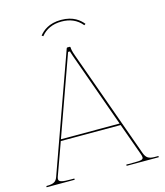

<svg xmlns="http://www.w3.org/2000/svg" viewBox="-132 -1025 965 1125"><g transform="rotate(-15 350.0 -463.0)"><path d="M344.5 -915.5C395 -915.5 437 -899 469 -860L477.5 -866C457.5 -891 420 -925.5 344.5 -925.5C271 -925.5 232.5 -892.5 211.5 -866L220 -860C250 -897 292 -915.5 344.5 -915.5ZM163.5 -250 336.5 -733.5H348C348.5 -731 349.5 -725 358.5 -700L519.5 -250ZM10 0H180V-7.5H159.5C108 -7.5 86 -11 86 -29C86 -32.5 87 -36.5 88.5 -41.5L160 -240H523L592.5 -47C596 -37.5 598 -30 598 -24.5C598 -11 585.5 -7.5 545 -7.5H495V0H690V-7.5H670C630.5 -7.5 616 -17.5 604.5 -49L370 -703C360 -730.5 357.5 -745 357.5 -755C357.5 -757 356 -760 352.5 -760H339C337.5 -760 335.5 -759 334.5 -756.5L79.5 -44.5C70 -17.5 55.5 -7.5 12.5 -7.5H10Z"/></g></svg>

Font: ZnikomitSC
Style: Regular
Weight: 100
Designer: gluk
Foundry: gluk
Version: Version 0.55